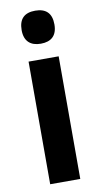

<svg xmlns="http://www.w3.org/2000/svg" viewBox="-87 -802 441 842"><g transform="rotate(-10 133.5 -380.5)"><path d="M133 -761C86 -761 60 -738 60 -687C60 -637 88 -614 133 -614C179 -614 206 -637 206 -687C206 -737 181 -761 133 -761ZM200 -546H66V0H200Z"/></g></svg>

Font: Noto Sans Gujarati UI Condensed
Style: Bold
Weight: 700
Width: 3
Designer: Jelle Bosma - Monotype Design Team, Universal Thirst
Foundry: Monotype Imaging Inc.
Version: Version 2.106